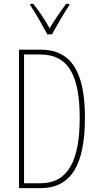

<svg xmlns="http://www.w3.org/2000/svg" viewBox="-20 -970 512 990"><path d="M224 -793H248C274 -840 308 -900 337 -943V-950H321C287 -904 262 -868 236 -824C212 -868 178 -917 152 -950H136V-943C158 -912 197 -843 224 -793ZM418 -364C418 -596 349 -714 190 -714H78V0H189C349 0 418 -124 418 -364ZM391 -362C391 -141 331 -25 187 -25H104V-689H188C339 -689 391 -570 391 -362Z"/></svg>

Font: Noto Sans Malayalam ExtraCondensed Thin
Style: Regular
Weight: 100
Width: 2
Designer: Jelle Bosma - Monotype Design Team
Foundry: Monotype Imaging Inc.
Version: Version 2.104